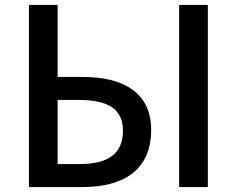

<svg xmlns="http://www.w3.org/2000/svg" viewBox="-20 -756 957 776"><path d="M97 0H314C478 0 591 -68 591 -231C591 -383 477 -445 314 -445H213V-736H97ZM213 -93V-352H300C418 -352 477 -314 477 -228C477 -134 416 -93 303 -93ZM704 0H820V-736H704Z"/></svg>

Font: Genne Gothic Medium
Style: Regular
Weight: 500
Designer: Ryoko NISHIZUKA (kana & ideographs); Paul D. Hunt (Latin, Greek & Cyrillic); Wenlong ZHANG (bopomofo); Sandoll Communica
Foundry: Adobe Systems Incorporated
Version: Version 1.004;PS 1.004;hotconv 16.6.51;makeotf.lib2.5.65220